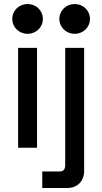

<svg xmlns="http://www.w3.org/2000/svg" viewBox="-20 -734 508 954"><path d="M41 -640C41 -598 75 -566 117 -566C159 -566 193 -598 193 -640C193 -682 159 -714 117 -714C75 -714 41 -682 41 -640ZM275 -640C275 -598 309 -566 351 -566C393 -566 427 -598 427 -640C427 -682 393 -714 351 -714C309 -714 275 -682 275 -640ZM164 -496H70V0H164ZM398 -496H304V88C304 108 294 118 276 118H190V200H316C364 200 398 166 398 116Z"/></svg>

Font: Space Text Medium
Style: Regular
Weight: 500
Designer: Florian Karsten (Space Text), Colophon Foundry (Space Mono)
Foundry: Florian Karsten
Version: Version 1.003;PS 001.003;hotconv 1.0.88;makeotf.lib2.5.64775